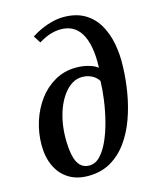

<svg xmlns="http://www.w3.org/2000/svg" viewBox="-123 -915 820 1009"><g transform="rotate(-15 286.5 -411.0)"><path d="M231 9.5Q169.5 9.5 125.8 -17.8Q82 -45 58.5 -94.8Q35 -144.5 35 -210.5Q35 -276 54.8 -338Q74.5 -400 111.2 -449.5Q148 -499 199.8 -528.2Q251.5 -557.5 316 -557.5Q352 -557.5 384.2 -548Q416.5 -538.5 431.5 -525Q434 -591.5 424.8 -638.5Q415.5 -685.5 396.8 -715.2Q378 -745 351 -758.8Q324 -772.5 290.5 -772.5Q260.5 -772.5 231.8 -763.5Q203 -754.5 168.5 -733.5L143.5 -772.5Q170.5 -790.5 200.5 -803.5Q230.5 -816.5 261 -823.8Q291.5 -831 320 -831Q386.5 -831 432.5 -804.5Q478.5 -778 506.2 -731.8Q534 -685.5 545.8 -625.8Q557.5 -566 555 -499.5Q553 -430.5 541 -358.8Q529 -287 505.2 -221.2Q481.5 -155.5 444 -103.5Q406.5 -51.5 353.8 -21Q301 9.5 231 9.5ZM250.5 -42Q284 -42 310.5 -70Q337 -98 357.2 -143.8Q377.5 -189.5 391.5 -244.8Q405.5 -300 413 -355.5Q420.5 -411 421.5 -456Q410.5 -473 396.2 -482.8Q382 -492.5 366 -497Q350 -501.5 333.5 -501.5Q303.5 -501.5 278 -485.8Q252.5 -470 231.8 -442.2Q211 -414.5 196.2 -378Q181.5 -341.5 173.8 -299Q166 -256.5 166 -212Q166 -156 174.5 -118Q183 -80 201.8 -61Q220.5 -42 250.5 -42Z"/></g></svg>

Font: Merriweather 36pt SemiBold
Style: Italic
Weight: 600
Italic angle: -7.8°
Version: Version 2.101